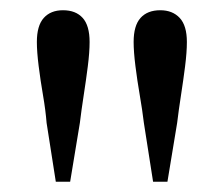

<svg xmlns="http://www.w3.org/2000/svg" viewBox="-20 -830 436 375"><path d="M103 -810Q128 -810 141.5 -795Q155 -780 155 -748Q155 -728 151.5 -700.5Q148 -673 143.5 -644Q139 -615 136 -590L117 -475H89L71 -590Q69 -615 64 -644Q59 -673 55.5 -701Q52 -729 52 -748Q52 -780 65.5 -795Q79 -810 103 -810ZM293 -810Q317 -810 331 -795Q345 -780 345 -748Q345 -728 341.5 -700.5Q338 -673 333.5 -644Q329 -615 326 -590L307 -475H279L261 -590Q258 -615 253 -644Q248 -673 244.5 -701Q241 -729 241 -748Q241 -780 254.5 -795Q268 -810 293 -810Z"/></svg>

Font: Noto Serif TC ExtraLight Medium
Style: Regular
Weight: 500
Version: Version 2.002-H1;hotconv 1.1.0;makeotfexe 2.6.0